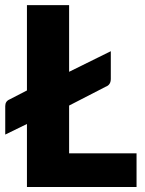

<svg xmlns="http://www.w3.org/2000/svg" viewBox="-20 -749 582 769"><path d="M256.8 -134.8H526.9V0H87.9V-252.4L1 -210V-324.2Q1 -343.8 19 -351.1L87.9 -386.7V-728.5H256.8V-461.4L423.8 -543.9V-433.1Q423.8 -409.2 403.8 -401.9L256.8 -326.2Z"/></svg>

Font: Lato-ExtraBold
Style: Regular
Weight: 500
Designer: Lukasz Dziedzic with Adam Twardoch and Botio Nikoltchev
Foundry: tyPoland Lukasz Dziedzic
Version: ""